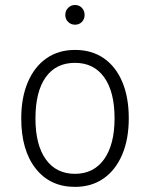

<svg xmlns="http://www.w3.org/2000/svg" viewBox="-20 -718 586 750"><path d="M273 12Q175.5 12 119.2 -59.8Q63 -131.5 63 -255Q63 -337 88.8 -397.2Q114.5 -457.5 161.5 -490.2Q208.5 -523 273 -523Q338 -523 385 -490.8Q432 -458.5 457.5 -398.5Q483 -338.5 483 -256Q483 -174 457.2 -113.8Q431.5 -53.5 384.5 -20.8Q337.5 12 273 12ZM273 -39Q346 -39 386.8 -96.2Q427.5 -153.5 427.5 -256Q427.5 -359.5 387 -416Q346.5 -472.5 273 -472.5Q198.5 -472.5 158.5 -416.2Q118.5 -360 118.5 -255Q118.5 -152 159 -95.5Q199.5 -39 273 -39ZM273 -621.5Q257 -621.5 246 -632.5Q235 -643.5 235 -659.5Q235 -676 246 -687.2Q257 -698.5 273 -698.5Q289.5 -698.5 300 -687.2Q310.5 -676 310.5 -659.5Q310.5 -643.5 300 -632.5Q289.5 -621.5 273 -621.5Z"/></svg>

Font: Overpass ExtraLight
Style: Regular
Weight: 250
Designer: Delve Withrington, Dave Bailey, Thomas Jockin
Foundry: Delve Fonts LLC
Version: Version 4.000